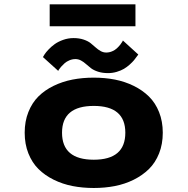

<svg xmlns="http://www.w3.org/2000/svg" viewBox="-20 -880 890 910"><path d="M215.5 -859.5H622V-755.5H215.5ZM492 -533.5Q465.5 -533.5 444.8 -540.2Q424 -547 411.2 -556.8Q398.5 -566.5 387.5 -576.5Q376.5 -586.5 364 -593.2Q351.5 -600 337.5 -600Q323 -600 309.2 -594.2Q295.5 -588.5 286.2 -580.2Q277 -572 269.8 -563.8Q262.5 -555.5 259 -550L256 -544L183.5 -609.5Q186 -614.5 191.8 -623.2Q197.5 -632 210.5 -645.8Q223.5 -659.5 239.5 -671Q255.5 -682.5 279.2 -691Q303 -699.5 328.5 -699.5Q355 -699.5 376 -692.5Q397 -685.5 409.8 -675.2Q422.5 -665 433.5 -655Q444.5 -645 457 -638Q469.5 -631 483.5 -631Q498 -631 511.5 -636.8Q525 -642.5 534 -651Q543 -659.5 549.8 -668Q556.5 -676.5 559.5 -682L562.5 -688L635.5 -621.5Q635 -621 628.2 -611.8Q621.5 -602.5 614.8 -594.2Q608 -586 594.8 -574Q581.5 -562 567.5 -553.8Q553.5 -545.5 533.5 -539.5Q513.5 -533.5 492 -533.5ZM424.5 11Q371.5 11 324 1.8Q276.5 -7.5 234.5 -28.2Q192.5 -49 162.2 -79Q132 -109 114.5 -153Q97 -197 97 -251Q97 -305 114.5 -349Q132 -393 162.2 -423Q192.5 -453 234.2 -473.2Q276 -493.5 323.5 -502.8Q371 -512 424.5 -512Q477.5 -512 524.8 -502.8Q572 -493.5 613.8 -473Q655.5 -452.5 686 -422.5Q716.5 -392.5 734 -348.5Q751.5 -304.5 751.5 -251Q751.5 -197 734 -153Q716.5 -109 686 -79Q655.5 -49 613.8 -28.2Q572 -7.5 524.5 1.8Q477 11 424.5 11ZM424.5 -123Q574 -123 574 -251Q574 -378 424.5 -378Q274 -378 274 -251Q274 -123 424.5 -123Z"/></svg>

Font: League Mono Wide
Style: Bold
Weight: 700
Width: 8
Designer: Tyler Finck
Foundry: The League of Moveable Type / Tyler Finck
Version: Version 2.210